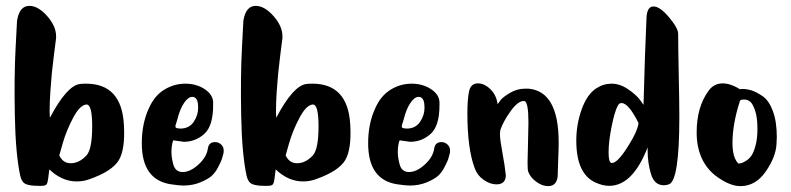

<svg xmlns="http://www.w3.org/2000/svg" viewBox="-20 -702 2695 654"><path d="M402 -278Q407 -193 384.5 -156Q362 -119 286 -92Q265 -84 241 -84Q191 -84 148 -125Q147 -116 145.5 -105Q144 -94 143.5 -90Q143 -86 141.5 -80.5Q140 -75 137.5 -73Q135 -71 131 -70Q127 -69 120 -69H110Q82 -69 68 -75Q54 -81 49 -103Q33 -177 30.5 -309Q28 -441 33 -536L38 -631Q46 -682 80 -682Q110 -682 140.5 -647.5Q171 -613 171 -579V-572Q169 -557 164 -517Q159 -477 156.5 -452Q154 -427 151.5 -389.5Q149 -352 149 -319Q149 -316 149.5 -310Q150 -304 150 -301Q208 -411 253 -416Q260 -417 273 -417Q394 -417 402 -278ZM275 -173Q294 -195 294 -272Q294 -346 275 -346H274Q252 -344 229 -300.5Q206 -257 194 -215L182 -173Q194 -146 221 -146Q250 -146 275 -173Z M688 -196Q691 -218 713 -218Q724 -218 733 -210Q742 -202 742 -189Q742 -183 741 -179Q737 -165 735.5 -159.5Q734 -154 723.5 -133.5Q713 -113 700 -102Q687 -91 661.5 -80.5Q636 -70 604 -70Q592 -70 564 -74Q463 -88 463 -214Q463 -281 487 -333Q506 -376 539.5 -396.5Q573 -417 611 -417Q649 -417 677 -398.5Q705 -380 706 -354V-344Q706 -273 676 -246Q646 -219 606 -219L570 -224Q564 -208 564 -184Q564 -166 570 -143Q577 -116 602 -116Q628 -116 656 -141.5Q684 -167 688 -196ZM584 -295Q583 -291 581 -285Q577 -275 577.5 -270.5Q578 -266 585 -265Q587 -265 590 -264.5Q593 -264 594 -264Q624 -264 639.5 -286.5Q655 -309 655 -336Q655 -366 641 -371Q639 -372 635 -372Q621 -372 607 -351.5Q593 -331 584 -295Z M1173 -278Q1178 -193 1155.5 -156Q1133 -119 1057 -92Q1036 -84 1012 -84Q962 -84 919 -125Q918 -116 916.5 -105Q915 -94 914.5 -90Q914 -86 912.5 -80.5Q911 -75 908.5 -73Q906 -71 902 -70Q898 -69 891 -69H881Q853 -69 839 -75Q825 -81 820 -103Q804 -177 801.5 -309Q799 -441 804 -536L809 -631Q817 -682 851 -682Q881 -682 911.5 -647.5Q942 -613 942 -579V-572Q940 -557 935 -517Q930 -477 927.5 -452Q925 -427 922.5 -389.5Q920 -352 920 -319Q920 -316 920.5 -310Q921 -304 921 -301Q979 -411 1024 -416Q1031 -417 1044 -417Q1165 -417 1173 -278ZM1046 -173Q1065 -195 1065 -272Q1065 -346 1046 -346H1045Q1023 -344 1000 -300.5Q977 -257 965 -215L953 -173Q965 -146 992 -146Q1021 -146 1046 -173Z M1459 -196Q1462 -218 1484 -218Q1495 -218 1504 -210Q1513 -202 1513 -189Q1513 -183 1512 -179Q1508 -165 1506.5 -159.5Q1505 -154 1494.5 -133.5Q1484 -113 1471 -102Q1458 -91 1432.5 -80.5Q1407 -70 1375 -70Q1363 -70 1335 -74Q1234 -88 1234 -214Q1234 -281 1258 -333Q1277 -376 1310.5 -396.5Q1344 -417 1382 -417Q1420 -417 1448 -398.5Q1476 -380 1477 -354V-344Q1477 -273 1447 -246Q1417 -219 1377 -219L1341 -224Q1335 -208 1335 -184Q1335 -166 1341 -143Q1348 -116 1373 -116Q1399 -116 1427 -141.5Q1455 -167 1459 -196ZM1355 -295Q1354 -291 1352 -285Q1348 -275 1348.5 -270.5Q1349 -266 1356 -265Q1358 -265 1361 -264.5Q1364 -264 1365 -264Q1395 -264 1410.5 -286.5Q1426 -309 1426 -336Q1426 -366 1412 -371Q1410 -372 1406 -372Q1392 -372 1378 -351.5Q1364 -331 1355 -295Z M1578 -392Q1584 -418 1608 -418Q1630 -418 1650.5 -398Q1671 -378 1675 -347Q1679 -353 1686 -362Q1693 -371 1717 -385.5Q1741 -400 1769 -400H1780Q1883 -391 1883 -217Q1883 -196 1881.5 -162Q1880 -128 1880 -117V-113V-111Q1880 -68 1847 -68Q1827 -68 1806.5 -83Q1786 -98 1779 -118Q1777 -124 1777 -150Q1777 -166 1778.5 -214Q1780 -262 1780 -285Q1780 -355 1766 -358H1764Q1744 -358 1719 -323Q1694 -288 1685 -261Q1683 -256 1683 -244Q1683 -227 1691.5 -181Q1700 -135 1702 -112Q1702 -111 1702.5 -109Q1703 -107 1703 -106Q1703 -74 1671 -74Q1650 -74 1628 -89Q1606 -104 1597 -129Q1572 -195 1572 -317Q1572 -364 1578 -392Z M2290 -587Q2290 -543 2292 -446Q2294 -349 2294 -303Q2294 -85 2258 -74Q2249 -71 2241 -71Q2209 -71 2197.5 -109Q2186 -147 2186 -188V-200Q2135 -69 2055 -69Q2033 -69 2009 -80Q1943 -109 1943 -223Q1943 -279 1961.5 -330Q1980 -381 2011 -401Q2035 -417 2063 -417Q2091 -417 2118 -399Q2145 -381 2159 -363L2172 -345Q2177 -532 2182 -638Q2183 -680 2206 -680Q2228 -680 2259 -643Q2290 -606 2290 -587ZM2063 -147H2065Q2083 -147 2117.5 -201Q2152 -255 2155 -283Q2121 -351 2097 -351Q2089 -351 2085 -343Q2074 -324 2063.5 -272Q2053 -220 2053 -183Q2053 -148 2063 -147Z M2500 -398Q2503 -399 2509 -399Q2524 -399 2540 -394Q2556 -389 2577.5 -374.5Q2599 -360 2612.5 -324Q2626 -288 2626 -235Q2626 -232 2625.5 -224Q2625 -216 2625 -212Q2623 -168 2588.5 -118Q2554 -68 2502 -68Q2465 -68 2418 -103Q2353 -154 2353 -251Q2353 -337 2393 -392Q2411 -418 2442 -418Q2455 -418 2469.5 -413Q2484 -408 2492 -403ZM2495 -145Q2499 -145 2504 -146Q2509 -147 2520 -153.5Q2531 -160 2539 -171Q2547 -182 2553.5 -206Q2560 -230 2560 -262V-264Q2560 -302 2552 -325.5Q2544 -349 2535 -356Q2526 -363 2515 -363Q2500 -363 2500 -357Q2475 -279 2475 -215Q2475 -165 2495 -145Z"/></svg>

Font: KleponIjo
Style: Ijo
Weight: 400
Designer: Aprian Dwi Nur Sembada & Aurellia CItra
Version: Version 001.000